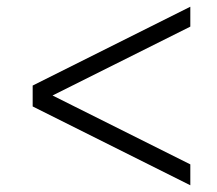

<svg xmlns="http://www.w3.org/2000/svg" viewBox="-20 -630 645 570"><path d="M545 -80 77 -314V-376L545 -142ZM77 -317V-376L545 -610V-551Z"/></svg>

Font: Libre Bodoni Medium
Style: Italic
Weight: 500
Italic angle: -13°
Designer: Pablo Impallari, Rodrigo Fuenzalida
Foundry: Impallari Type
Version: Version 2.005;gftools[0.9.23]